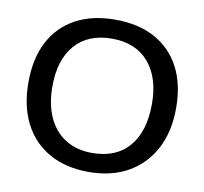

<svg xmlns="http://www.w3.org/2000/svg" viewBox="-79 -783 935 879"><g transform="rotate(10 389.0 -344.0)"><path d="M731.9 -347.2Q731.9 -237.8 689.7 -157.7Q647.5 -77.6 570.3 -33.9Q493.2 9.8 387.7 9.8Q281.7 9.8 204.8 -33.2Q127.9 -76.2 86.7 -156.2Q45.4 -236.3 45.4 -347.2Q45.4 -457.5 86.2 -535.9Q127 -614.3 203.9 -656.2Q280.8 -698.2 388.7 -698.2Q495.6 -698.2 572.5 -656.5Q649.4 -614.7 690.7 -536.4Q731.9 -458 731.9 -347.2ZM619.6 -347.2Q619.6 -469.7 559.1 -539.8Q498.5 -609.9 388.7 -609.9Q277.8 -609.9 217.3 -540.8Q156.7 -471.7 156.7 -347.2Q156.7 -264.6 184.3 -204.3Q211.9 -144 263.9 -111.3Q315.9 -78.6 387.7 -78.6Q499.5 -78.6 559.6 -148.7Q619.6 -218.8 619.6 -347.2Z"/></g></svg>

Font: Arimo Medium
Style: Regular
Weight: 500
Designer: Steve Matteson
Foundry: Monotype Imaging Inc.
Version: Version 1.33